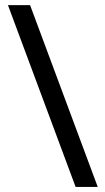

<svg xmlns="http://www.w3.org/2000/svg" viewBox="-20 -734 413 754"><path d="M98.1 -713.9 363.8 0H276.9L11.2 -713.9Z"/></svg>

Font: Genotype
Style: Regular
Weight: 400
Foundry: Ascender Corporation
Version: Version 1.00